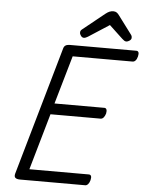

<svg xmlns="http://www.w3.org/2000/svg" viewBox="-75 -1325 1046 1384"><g transform="rotate(5 448.0 -633.5)"><path d="M124 0Q100 0 89.5 -9Q79 -18 85 -40L351 -970Q355 -984 366 -991Q377 -998 398 -998H878Q889 -998 893.5 -988.5Q898 -979 893 -958Q888 -938 878.5 -928Q869 -918 858 -918H424L323 -568H684Q695 -568 699.5 -558Q704 -548 700 -528Q694 -508 684.5 -498Q675 -488 664 -488H301L184 -80H614Q626 -80 630.5 -70.5Q635 -61 630 -40Q625 -21 615.5 -10.5Q606 0 595 0ZM492 -1058Q480 -1058 471 -1070Q462 -1082 462 -1093Q462 -1102 465 -1107Q468 -1112 473 -1116L632 -1244Q647 -1256 660 -1261.5Q673 -1267 689 -1267Q703 -1267 713 -1260Q723 -1253 731 -1241L829 -1110Q834 -1103 835 -1098Q836 -1093 836 -1088Q836 -1076 823 -1067Q810 -1058 800 -1058Q791 -1058 784 -1063Q777 -1068 769 -1075L672 -1166L522 -1069Q515 -1065 507.5 -1061.5Q500 -1058 492 -1058Z"/></g></svg>

Font: Playwrite AU NSW
Style: Regular
Weight: 400
Designer: Veronika Burian, José Scaglione
Foundry: TypeTogether
Version: Version 1.002